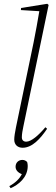

<svg xmlns="http://www.w3.org/2000/svg" viewBox="-20 -766 297 1011"><path d="M99 12C150 12 193 -36 228 -88L219 -96C182 -52 144 -20 118 -20C103 -20 95 -29 95 -43C95 -60 99 -81 103 -100L236 -740L229 -746L91 -724L90 -713L187 -707C178 -653 168 -598 157 -543L64 -95C59 -70 55 -46 55 -31C55 -3 74 12 99 12ZM126 108C126 101 125 94 123 87C116 80 108 76 98 76C78 76 62 90 62 112C62 129 74 143 95 151C83 175 61 197 29 214L36 225C77 207 126 169 126 108Z"/></svg>

Font: Source Serif 4 Display Light
Style: Italic
Weight: 300
Italic angle: -12°
Designer: Frank Grießhammer
Foundry: Adobe Systems Incorporated
Version: Version 4.004;hotconv 1.0.117;makeotfexe 2.5.65602